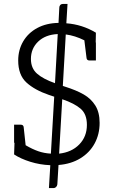

<svg xmlns="http://www.w3.org/2000/svg" viewBox="-20 -836 575 981"><path d="M279 7 273 106Q272 114 266.5 119.5Q261 125 254 125H230L237 8Q184 6 134.5 -9.5Q85 -25 52 -47L54 -106L52 -107V-199H85Q100 -199 101 -186L111 -94Q145 -74 175 -63.5Q205 -53 240 -51L257 -342L230 -351Q157 -376 115 -414.5Q73 -453 73 -527Q73 -581 98.5 -624.5Q124 -668 170.5 -693Q217 -718 279 -719L283 -797Q283 -805 288 -810.5Q293 -816 302 -816H325L319 -717Q400 -711 470 -669L469 -619H470V-527H437Q423 -527 422 -541L411 -630Q363 -654 316 -660L301 -397L313 -393Q370 -375 407.5 -353.5Q445 -332 467 -297Q489 -262 489 -208Q489 -150 463.5 -103Q438 -56 390.5 -27Q343 2 279 7ZM261 -411 275 -662Q212 -659 175 -623.5Q138 -588 138 -535Q138 -487 169.5 -459.5Q201 -432 261 -411ZM282 -51Q346 -58 385 -98Q424 -138 424 -198Q424 -253 392 -280.5Q360 -308 298 -329Z"/></svg>

Font: Aleo Light
Style: Regular
Weight: 300
Designer: Alessio Laiso
Foundry: Alessio Laiso
Version: Version 2.000